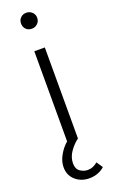

<svg xmlns="http://www.w3.org/2000/svg" viewBox="-171 -717 565 961"><g transform="rotate(-20 112.0 -236.5)"><path d="M69 -638Q69 -656 81 -668Q93 -680 112 -680Q129 -680 142 -668Q155 -656 155 -638Q155 -619 142 -607Q129 -595 112 -595Q93 -595 81 -607Q69 -619 69 -638ZM84 -5V-485H140V0Q116 17 95 46.5Q74 76 74 109Q74 139 93 152Q112 165 132 165Q148 165 161 159.5Q174 154 186 144L208 177Q195 190 173.5 198.5Q152 207 127 207Q83 207 53 180.5Q23 154 23 111Q23 80 41 48Q59 16 84 -5Z"/></g></svg>

Font: Palanquin ExtraLight
Style: Regular
Weight: 275
Designer: Pria Ravichandran
Version: Version 1.001